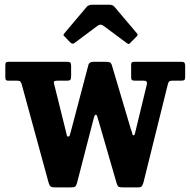

<svg xmlns="http://www.w3.org/2000/svg" viewBox="-20 -782 805 814"><path d="M280.5 -225 355 -507.5Q358 -520 377 -520H426Q439.5 -520 445 -518Q450.5 -516 454 -506.5L535.5 -232Q540.5 -220 541.2 -214.2Q542 -208.5 546.5 -208.5Q550.5 -208.5 551.8 -214.8Q553 -221 556 -232L602.5 -424Q606.5 -440 589.5 -440H552Q542 -440 539 -443.2Q536 -446.5 536 -455.5V-506.5Q536 -515 539 -517.5Q542 -520 550.5 -520H750Q759 -520 762 -516.2Q765 -512.5 765 -503V-458Q765 -447 762.2 -443.5Q759.5 -440 748 -440H712.5Q702 -440 698.2 -437.5Q694.5 -435 691.5 -424.5L588 -7.5Q584 4 580.8 8.2Q577.5 12.5 562 12.5H503.5Q487.5 12.5 482.8 9.5Q478 6.5 474.5 -5L398.5 -267.5Q394.5 -279 392.5 -287.2Q390.5 -295.5 386 -295.5Q382 -295.5 379.5 -287.8Q377 -280 374.5 -269.5L306.5 -6Q303 5.5 298.8 9Q294.5 12.5 278.5 12.5H217Q200.5 12.5 195.5 9.2Q190.5 6 186.5 -6L71.5 -426.5Q68.5 -434.5 65.2 -437.2Q62 -440 50.5 -440H15.5Q6 -440 4.2 -444.5Q2.5 -449 2.5 -458V-503.5Q2.5 -513.5 5.2 -516.8Q8 -520 17.5 -520H263.5Q274.5 -520 278 -516.8Q281.5 -513.5 281.5 -502V-461Q281.5 -448.5 278.8 -444.2Q276 -440 264 -440H225Q214 -440 210.5 -437.8Q207 -435.5 209 -427.5L259.5 -224.5Q262 -215 263 -209Q264 -203 269 -203Q274 -203 275.8 -208.8Q277.5 -214.5 280.5 -225ZM277.5 -602.5 255 -626Q249 -631.5 249 -633.8Q249 -636 254 -642L348 -753.5Q355 -762 374.5 -762H442Q458 -762 465 -753.5L561 -640Q566.5 -634.5 559.5 -627.5L532.5 -600.5Q527 -595 525 -595.2Q523 -595.5 516.5 -600L419 -672.5Q406 -682 394 -673L295.5 -599.5Q287 -593 277.5 -602.5Z"/></svg>

Font: Besley* Narrow
Style: Bold
Weight: 700
Width: 4
Designer: Owen Earl
Foundry: indestructible type*
Version: Version 3.000; ttfautohint (v1.8.3)